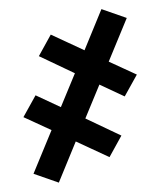

<svg xmlns="http://www.w3.org/2000/svg" viewBox="-48 -509 596 714"><g transform="rotate(-5 250.0 -152.5)"><path d="M143 162 52 121 133 -35 33 -92 85 -169 175 -117 238 -238 110 -313 161 -389 281 -320 357 -467 448 -426 367 -270 467 -213 415 -136 325 -188 262 -67 390 8 339 84 219 15Z"/></g></svg>

Font: Iosevka Term
Style: Bold
Weight: 700
Monospace: yes
Designer: Belleve Invis
Foundry: Belleve Invis
Version: Version 30.0.1